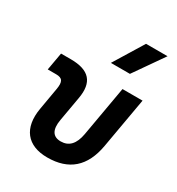

<svg xmlns="http://www.w3.org/2000/svg" viewBox="-189 -915 965 1045"><g transform="rotate(30 293.0 -392.5)"><path d="M265.1 9.8C400.4 9.8 479.5 -59.6 504.4 -200.2L560.1 -517.6H434.1L378.9 -202.6C367.2 -136.2 336.4 -102.5 284.7 -102.5C234.9 -102.5 213.9 -136.2 225.6 -202.6L252.4 -355.5C272.5 -465.3 226.1 -517.6 108.9 -517.6H47.9L28.3 -406.7H81.1C121.1 -406.7 132.3 -388.7 123.5 -338.4L99.6 -200.2C76.7 -68.4 138.2 9.8 265.1 9.8ZM308.1 -609.4H427.7L557.1 -794.9H421.9Z"/></g></svg>

Font: Cascadia Mono PL SemiBold
Style: Italic
Weight: 600
Italic angle: -10°
Monospace: yes
Designer: Aaron Bell
Foundry: Saja Typeworks
Version: Version 2404.023